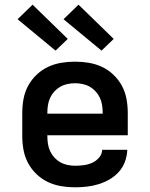

<svg xmlns="http://www.w3.org/2000/svg" viewBox="-20 -791 640 819"><path d="M300 8Q270 8 240.5 3Q211 -2 184.5 -14.5Q158 -27 136 -48Q114 -69 100 -95Q86 -121 80.5 -150.5Q75 -180 75 -210V-310Q75 -340 80.5 -369.5Q86 -399 100 -425Q114 -451 136 -472Q158 -493 184.5 -505.5Q211 -518 240.5 -523Q270 -528 300 -528Q330 -528 359.5 -523Q389 -518 415.5 -505.5Q442 -493 464 -472Q486 -451 500 -425Q514 -399 519.5 -369.5Q525 -340 525 -310V-214H182V-210Q182 -194 184.5 -177.5Q187 -161 194 -146Q201 -131 212 -119Q223 -107 237 -99Q251 -91 267.5 -87.5Q284 -84 300 -84Q319 -84 337.5 -86.5Q356 -89 373 -96.5Q390 -104 402.5 -118.5Q415 -133 416 -152H523Q522 -126 513 -101.5Q504 -77 487 -58Q470 -39 447.5 -26Q425 -13 401 -5.5Q377 2 351.5 5Q326 8 300 8ZM182 -306H418V-310Q418 -326 415.5 -342.5Q413 -359 406 -374Q399 -389 388 -401Q377 -413 363 -421Q349 -429 332.5 -432.5Q316 -436 300 -436Q284 -436 267.5 -432.5Q251 -429 237 -421Q223 -413 212 -401Q201 -389 194 -374Q187 -359 184.5 -342.5Q182 -326 182 -310ZM413 -575 251 -709 315 -771 465 -625ZM217 -575 55 -709 119 -771 269 -625Z"/></svg>

Font: Iosevka Aile Semibold
Style: Regular
Weight: 600
Designer: Belleve Invis
Foundry: Belleve Invis
Version: Version 31.1.0; ttfautohint (v1.8.4)